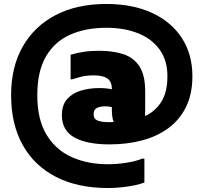

<svg xmlns="http://www.w3.org/2000/svg" viewBox="-20 -760 1026 968"><path d="M524 188Q372 188 262.5 132Q153 76 94.5 -29Q36 -134 36 -280Q36 -422 94.5 -525Q153 -628 260.5 -684Q368 -740 516 -740Q649 -740 746.5 -695Q844 -650 897 -568Q950 -486 950 -376Q950 -286 918 -221Q886 -156 829 -114Q772 -72 696 -52Q620 -32 532 -32Q418 -32 355 -67Q292 -102 292 -180Q292 -230 318 -260Q344 -290 387 -303Q430 -316 480 -316Q498 -316 513.5 -314.5Q529 -313 544 -310V-311Q544 -348 522 -364Q500 -380 452 -380Q416 -380 389 -373Q362 -366 344 -360H336V-484Q366 -493 400.5 -498.5Q435 -504 480 -504Q551 -504 603 -486.5Q655 -469 683.5 -424.5Q712 -380 712 -300V-204Q712 -197 711.5 -189.5Q711 -182 712 -175Q762 -198 793 -246Q824 -294 824 -376Q824 -456 784.5 -510.5Q745 -565 675.5 -592.5Q606 -620 516 -620Q412 -620 333.5 -585Q255 -550 211.5 -475Q168 -400 168 -280Q168 -158 214.5 -81Q261 -4 341.5 32Q422 68 524 68Q572 68 620.5 60Q669 52 696 40H708V160Q689 168 657.5 174.5Q626 181 591 184.5Q556 188 524 188ZM452 -184Q452 -160 472.5 -152Q493 -144 532 -144Q542 -144 553 -145Q544 -168 544 -204V-220Q536 -222 528.5 -223Q521 -224 512 -224Q484 -224 468 -215.5Q452 -207 452 -184Z"/></svg>

Font: Kufam Black
Style: Regular
Weight: 900
Designer: Wael Morcos, Artur Schmal
Foundry: Original Type
Version: Version 1.301; ttfautohint (v1.8.3)